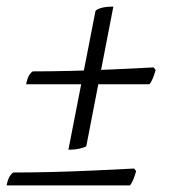

<svg xmlns="http://www.w3.org/2000/svg" viewBox="-27 -510 535 581"><path d="M180 -57 262 -477Q266 -482 279.5 -486Q293 -490 316 -490L234 -67Q229 -64 214.5 -60.5Q200 -57 180 -57ZM52 -255Q56 -275 62 -283.5Q68 -292 72 -294Q125 -294 187.5 -295.5Q250 -297 314.5 -300Q379 -303 438 -306L444 -298Q440 -284 435 -272Q430 -260 425 -255ZM-7 51Q-3 31 3 22.5Q9 14 13 12Q66 12 128.5 10.5Q191 9 255.5 6Q320 3 379 0L385 8Q381 22 376 34Q371 46 366 51Z"/></svg>

Font: Texturina Medium 12pt Thin
Style: Italic
Weight: 250
Italic angle: -11°
Version: Version 1.002